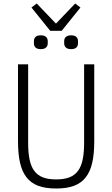

<svg xmlns="http://www.w3.org/2000/svg" viewBox="-20 -1066 642 1098"><path d="M141 -698V-248Q141 -194 149 -154.5Q157 -115 175.5 -89.5Q194 -64 224.5 -52Q255 -40 301 -40Q347 -40 377.5 -52Q408 -64 426.5 -89.5Q445 -115 453 -154.5Q461 -194 461 -248V-698H519V-257Q519 -186 507.5 -135.5Q496 -85 470.5 -52Q445 -19 403.5 -3.5Q362 12 301 12Q240 12 198.5 -3.5Q157 -19 131.5 -52Q106 -85 94.5 -135.5Q83 -186 83 -257V-698ZM267 -890 160 -1023 190 -1046 300 -931 410 -1046 440 -1023 333 -890ZM213 -785Q193 -785 183.5 -794Q174 -803 174 -818V-831Q174 -846 183.5 -855Q193 -864 213 -864Q233 -864 243 -855Q253 -846 253 -831V-818Q253 -803 243 -794Q233 -785 213 -785ZM387 -785Q367 -785 357 -794Q347 -803 347 -818V-831Q347 -846 357 -855Q367 -864 387 -864Q407 -864 416.5 -855Q426 -846 426 -831V-818Q426 -803 416.5 -794Q407 -785 387 -785Z"/></svg>

Font: IBM Plex Sans Cond Light
Style: Regular
Weight: 300
Width: 3
Designer: Mike Abbink, Paul van der Laan, Pieter van Rosmalen
Foundry: Bold Monday
Version: Version 1.3